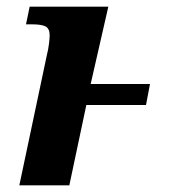

<svg xmlns="http://www.w3.org/2000/svg" viewBox="-20 -556 521 576"><path d="M120 -388Q125 -408 127 -425Q129 -442 129 -450Q129 -470 117 -476.5Q105 -483 76 -483H58L69 -536H305L252 -304H430L418 -241H239L188 0H38Z"/></svg>

Font: Noto Serif
Style: Italic
Weight: 400
Italic angle: -12°
Designer: Monotype Design Team
Foundry: Monotype Imaging Inc.
Version: Version 2.013